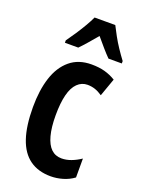

<svg xmlns="http://www.w3.org/2000/svg" viewBox="-147 -832 665 907"><g transform="rotate(20 185.5 -378.0)"><path d="M227 10Q164 10 121.5 -20.5Q79 -51 58 -113Q37 -175 37 -269Q37 -354 57.5 -417.5Q78 -481 121 -517Q164 -553 229 -553Q267 -553 296 -545Q325 -537 351 -521L319 -431Q300 -444 282 -450Q264 -456 244 -456Q215 -456 193.5 -435Q172 -414 161.5 -372.5Q151 -331 151 -269Q151 -209 162 -168Q173 -127 194 -107Q215 -87 246 -87Q270 -87 294 -96Q318 -105 342 -121V-26Q318 -8 287.5 1Q257 10 227 10ZM270 -766Q281 -744 295 -718.5Q309 -693 326 -667.5Q343 -642 361 -618V-606H294Q277 -623 258 -645Q239 -667 218 -692Q197 -667 177 -644Q157 -621 142 -606H75V-618Q91 -640 108.5 -666.5Q126 -693 141.5 -719.5Q157 -746 166 -766Z"/></g></svg>

Font: Noto Sans Display ExtraCondensed SemiBold
Style: Regular
Weight: 600
Width: 2
Designer: Monotype Design Team
Foundry: Monotype Imaging Inc.
Version: Version 2.003